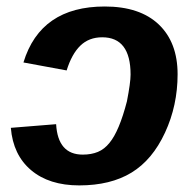

<svg xmlns="http://www.w3.org/2000/svg" viewBox="-20 -558 596 588"><path d="M293 -443.8Q252.4 -443.8 226.1 -418.2Q199.7 -392.6 184.1 -342.3L51.8 -366.7Q104 -538.1 300.8 -538.1Q408.2 -538.1 466.1 -483.2Q523.9 -428.2 523.9 -330.6Q523.9 -234.9 485.4 -151.9Q446.8 -68.4 382.6 -29.3Q318.4 9.8 222.7 9.8Q130.4 9.8 75.2 -36.9Q20 -83.5 13.2 -166.5L151.9 -177.7Q157.2 -84.5 233.4 -84.5Q259.8 -84.5 279.8 -92.8Q299.8 -101.1 315.4 -120.6Q345.2 -156.7 368.7 -247.6Q379.9 -305.2 379.9 -329.6Q379.9 -443.8 293 -443.8Z"/></svg>

Font: Arimo
Style: Bold Italic
Weight: 700
Italic angle: -12°
Designer: Steve Matteson
Foundry: Monotype Imaging Inc.
Version: Version 1.33